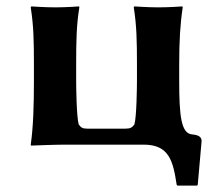

<svg xmlns="http://www.w3.org/2000/svg" viewBox="-20 -452 687 600"><path d="M373 -50H252C237 -50 233 -54 226 -63C219 -87 218 -183 218 -200V-250C218 -324 219 -375 228 -429L227 -432C227 -432 188 -429 153 -429C119 -429 78 -432 78 -432L76 -429C85 -372 86 -325 86 -250V-200C86 -125 84 -54 76 0L77 3C77 3 150 0 184 0H429C509 0 521 52 532 125L534 128H596L598 125L610 -11C610 -21 605 -30 580 -32C546 -35 540 -90 540 -200V-249C540 -324 543 -376 551 -429L550 -432C550 -432 510 -429 475 -429C441 -429 400 -432 400 -432L398 -429C407 -372 408 -325 408 -249V-200C408 -183 407 -87 400 -63C393 -54 388 -50 373 -50Z"/></svg>

Font: Libertinus Sans
Style: Bold
Weight: 700
Designer: Philipp H. Poll, Khaled Hosny
Foundry: Caleb Maclennan
Version: Version 7.050;RELEASE